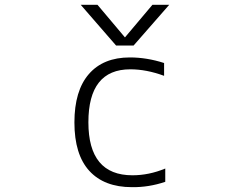

<svg xmlns="http://www.w3.org/2000/svg" viewBox="-20 -774 1040 805"><path d="M619.1 -753.9H689.5L540 -583H466.8L318.4 -753.9H388.7L503.9 -617.2ZM535.2 -39.1Q604.5 -39.1 672.9 -67.4V-11.7Q603.5 11.7 533.2 10.7Q417 10.7 354.5 -57.6Q292 -126 292 -260.7Q292 -393.6 352.5 -463.4Q413.1 -533.2 524.4 -533.2Q595.7 -533.2 668 -509.8V-456.1Q593.8 -483.4 526.4 -483.4Q350.6 -483.4 350.6 -261.2Q350.6 -39.1 535.2 -39.1Z"/></svg>

Font: GenEi Gothic M Light
Style: Regular
Weight: 300
Designer: o_tamon (Modified); [Source Han Sans]
Ryoko NISHIZUKA  (kana & ideographs); Paul D. Hunt (Latin, Greek & Cyrillic); Wenl
Version: Version 1.1a;Original Version 1.004